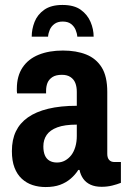

<svg xmlns="http://www.w3.org/2000/svg" viewBox="-20 -743 510 775"><path d="M164 12Q136 12 111.5 4Q87 -4 68 -21.5Q49 -39 38.5 -66.5Q28 -94 28 -133Q28 -179 44 -212.5Q60 -246 92.5 -269Q125 -292 174.5 -304Q224 -316 290 -316V-372Q290 -393 284 -408Q278 -423 264.5 -432Q251 -441 230 -441Q205 -441 191 -431.5Q177 -422 171.5 -408Q166 -394 166 -376V-366H49Q48 -371 48 -375Q48 -379 48 -385Q48 -436 71 -470.5Q94 -505 136 -522Q178 -539 234 -539Q288 -539 328 -523Q368 -507 390.5 -471Q413 -435 413 -372V-122Q413 -106 420.5 -97.5Q428 -89 442 -89H468V-5Q453 1 433 6Q413 11 390 11Q364 11 345.5 2.5Q327 -6 316 -21.5Q305 -37 301 -57H296Q284 -38 265.5 -22Q247 -6 222.5 3Q198 12 164 12ZM210 -87Q228 -87 242.5 -95Q257 -103 267.5 -116.5Q278 -130 284 -150Q290 -170 290 -194V-240Q241 -240 211.5 -229Q182 -218 168.5 -198.5Q155 -179 155 -152Q155 -131 161 -116.5Q167 -102 179.5 -94.5Q192 -87 210 -87ZM232 -723Q279 -723 306 -703.5Q333 -684 345.5 -654.5Q358 -625 358 -595H292Q291 -609 285 -623Q279 -637 266.5 -646.5Q254 -656 233 -656Q213 -656 200 -646.5Q187 -637 181 -623Q175 -609 174 -595H108Q108 -625 119.5 -654.5Q131 -684 158.5 -703.5Q186 -723 232 -723Z"/></svg>

Font: Archivo Condensed
Style: Bold
Weight: 700
Width: 3
Designer: Hector Gatti
Foundry: Omnibus-Type
Version: Version 2.001